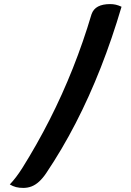

<svg xmlns="http://www.w3.org/2000/svg" viewBox="-20 -784 640 940"><path d="M575 -751Q529 -595 473 -452.5Q417 -310 350.5 -181Q284 -52 206 64Q189 89 171.5 105Q154 121 135 128.5Q116 136 94 136Q74 136 58.5 132Q43 128 28 119Q44 102 58.5 83Q73 64 89 39Q161 -76 223 -198Q285 -320 336.5 -449.5Q388 -579 428 -714Q437 -740 460 -752Q483 -764 519 -764Q534 -764 547 -761Q560 -758 575 -751Z"/></svg>

Font: Recursive Monospace Casual SemiBold
Style: Regular
Weight: 600
Version: Version 1.047